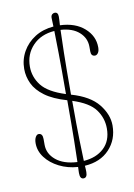

<svg xmlns="http://www.w3.org/2000/svg" viewBox="-90 -816 649 929"><g transform="rotate(-10 234.0 -351.0)"><path d="M262.5 27Q262.5 55 244 55Q226.5 55 226.5 26Q226.5 21 226.8 13.8Q227 6.5 227.5 -4Q177 -7.5 135.5 -28.5Q94 -49.5 69.5 -82Q45 -114.5 45 -152.5Q45 -171 51.5 -182.5Q58 -194 67 -194Q86.5 -194 86.5 -166V-138Q86.5 -93.5 124 -62.5Q161.5 -31.5 228.5 -28Q229.5 -63 230.8 -133Q232 -203 232 -331Q164.5 -350.5 125.2 -379.5Q86 -408.5 69.5 -443.5Q53 -478.5 53 -516Q53 -562 75 -601Q97 -640 136.2 -664.8Q175.5 -689.5 228 -694Q227.5 -711 227 -720.8Q226.5 -730.5 226.5 -736.5Q226.5 -747.5 232.2 -753Q238 -758.5 245.5 -758.5Q262 -758.5 262 -736.5Q262 -730 261.5 -720.5Q261 -711 260 -694.5Q335 -691.5 379.5 -652.2Q424 -613 424 -557.5Q424 -539 417.2 -529.8Q410.5 -520.5 402 -520.5Q382.5 -520.5 382.5 -544.5V-567Q382.5 -610 349.8 -639.2Q317 -668.5 259 -672Q257.5 -633.5 256 -559.5Q254.5 -485.5 254.5 -354.5Q345 -328.5 385.8 -277.8Q426.5 -227 426.5 -173Q426.5 -103.5 382.2 -56.2Q338 -9 261 -4Q262 7 262.2 14.2Q262.5 21.5 262.5 27ZM82 -522Q82 -471.5 114 -430Q146 -388.5 231 -361.5Q231.5 -488.5 230.5 -561Q229.5 -633.5 228.5 -672Q161.5 -667 121.8 -625.2Q82 -583.5 82 -522ZM397 -163.5Q397 -215 366.5 -256.5Q336 -298 255 -324Q255 -200 256.8 -131.5Q258.5 -63 260 -28Q322 -32.5 359.5 -67.5Q397 -102.5 397 -163.5Z"/></g></svg>

Font: Fraunces 144pt SuperSoft Thin
Style: Regular
Weight: 100
Version: Version 1.000;[0bf87f6ff]